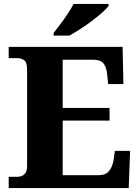

<svg xmlns="http://www.w3.org/2000/svg" viewBox="-20 -951 705 971"><path d="M24 0V-57H68Q91 -57 104 -70.5Q117 -84 117 -110V-599Q117 -637 101.5 -647Q86 -657 66 -657H24V-714H600L604 -526H527L522 -575Q518 -613 503 -631Q488 -649 451 -649H297V-405H534V-341H297V-65H479Q514 -65 531 -85.5Q548 -106 554 -139L561 -188H638L631 0ZM251 -784Q266 -803 285.5 -829Q305 -855 323 -882Q341 -909 352 -931H529V-921Q520 -908 497.5 -888Q475 -868 446 -846Q417 -824 386.5 -804.5Q356 -785 331 -771H251Z"/></svg>

Font: Noto Serif ExtraBold
Style: Regular
Weight: 800
Designer: Monotype Design Team
Foundry: Monotype Imaging Inc.
Version: Version 2.014